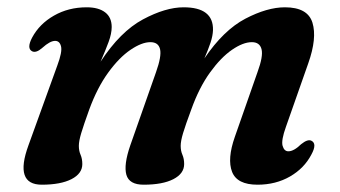

<svg xmlns="http://www.w3.org/2000/svg" viewBox="-20 -494 931 526"><path d="M337 -96 407.5 -296.5Q423 -340 418.5 -359.2Q414 -378.5 392 -378.5Q368.5 -378.5 337.5 -357.5Q306.5 -336.5 276.5 -295.2Q246.5 -254 224.5 -194Q209 -151 202.5 -129.2Q196 -107.5 196 -94.5Q196 -80.5 200.8 -69.8Q205.5 -59 205.5 -44.5Q205.5 -18.5 175.8 -3.2Q146 12 94.5 12Q18.5 12 58 -96L137 -314.5Q151 -352 147.2 -367Q143.5 -382 131 -382Q117 -382 96 -363Q79 -348 68 -353.5Q52.5 -361.5 68 -391Q88 -428.5 127.8 -451.2Q167.5 -474 217.5 -474Q250 -474 268 -460.2Q286 -446.5 286 -420Q286 -402 277.5 -379Q269 -356 255.5 -325Q309.5 -407.5 371.5 -440.8Q433.5 -474 483 -474Q565 -474 563.5 -411.5Q563 -396 556.8 -377.2Q550.5 -358.5 540 -334Q592.5 -411.5 652.2 -442.8Q712 -474 760.5 -474Q823 -474 836 -431.8Q849 -389.5 824.5 -320.5L763.5 -147Q750 -109.5 754.2 -94.5Q758.5 -79.5 770 -79.5Q785 -79.5 805 -99Q823 -113.5 833 -108.5Q849.5 -100.5 833 -70.5Q813.5 -33 774.5 -10.5Q735.5 12 685.5 12Q629.5 12 615.8 -23.2Q602 -58.5 623.5 -119.5L685.5 -296.5Q701.5 -340 696.5 -359.2Q691.5 -378.5 670 -378.5Q646 -378.5 615.5 -357.5Q585 -336.5 555.2 -295.2Q525.5 -254 504 -194Q488 -151 481.5 -129.2Q475 -107.5 475 -94.5Q475 -80.5 479.8 -69.8Q484.5 -59 484.5 -44.5Q484.5 -18.5 455 -3.2Q425.5 12 373.5 12Q334 12 326.2 -15.2Q318.5 -42.5 337 -96Z"/></svg>

Font: Fraunces 9pt S000 SemiBold
Style: Italic
Weight: 600
Italic angle: -16°
Version: Version 1.000; ttfautohint (v1.8.3)